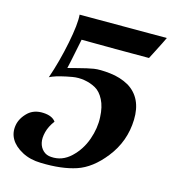

<svg xmlns="http://www.w3.org/2000/svg" viewBox="-106 -783 811 891"><g transform="rotate(15 299.0 -337.5)"><path d="M586 -693Q586 -692 572 -664Q558 -636 544 -609L530 -582H369Q208 -583 206 -583Q177 -439 176 -439Q177 -439 222.5 -451Q268 -463 296 -467.5Q324 -472 374 -466.5Q424 -461 465 -438Q540 -392 537 -287Q534 -182 469 -100Q410 -25 340.5 -2Q271 21 171 18Q119 17 80 -4Q41 -25 24 -54.5Q7 -84 13 -120Q19 -156 51 -186Q79 -211 122.5 -209Q166 -207 183 -183Q161 -154 153.5 -124.5Q146 -95 151 -73Q156 -51 171.5 -36.5Q187 -22 210 -21Q263 -17 304.5 -56Q346 -95 365.5 -150.5Q385 -206 382 -258Q380 -307 363 -340Q346 -373 321.5 -386.5Q297 -400 267.5 -405Q238 -410 209.5 -405Q181 -400 157 -394Q133 -388 118.5 -382Q104 -376 104 -375Q133 -459 152 -554Q171 -649 167 -693Z"/></g></svg>

Font: GFS Artemisia
Style: Bold Italic
Weight: 700
Italic angle: -12°
Designer: Designed by Takis Katsoulidis and George D. Matthiopoulos.
Foundry: Designed by Takis Katsoulidis and George D. Matthiopoulos.
Version: Version 1.0